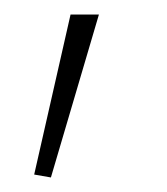

<svg xmlns="http://www.w3.org/2000/svg" viewBox="-20 -109 229 264"><path d="M27 131 77 -89H116L50 135Z"/></svg>

Font: Murecho ExtraLight
Style: Regular
Weight: 200
Designer: Neil Summerour
Foundry: Positype
Version: Version 1.010; ttfautohint (v1.8.3)